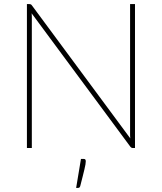

<svg xmlns="http://www.w3.org/2000/svg" viewBox="-20 -723 791 938"><path d="M639.5 -703V0H628Q621.5 0 617 -6L134.5 -658Q135 -653.5 135.2 -648.8Q135.5 -644 135.5 -640V0H111.5V-703H124Q128 -703 130.5 -701.8Q133 -700.5 136 -696.5L616.5 -47Q616 -51.5 615.8 -56Q615.5 -60.5 615.5 -64.5V-703ZM389.5 53.5Q395 53.5 397 56.5Q399 59.5 399 65.5Q399 71 397.5 80.5Q396 90 392.5 104.2Q389 118.5 384 138.8Q379 159 372 186Q370.5 190.5 368.2 192.8Q366 195 360.5 195H352L375.5 53.5Z"/></svg>

Font: Lato 2
Style: Regular
Weight: 200
Designer: Lukasz Dziedzic with Adam Twardoch and Botio Nikoltchev
Foundry: tyPoland Lukasz Dziedzic
Version: Version 2.015; 2015-08-06; http://www.latofonts.com/